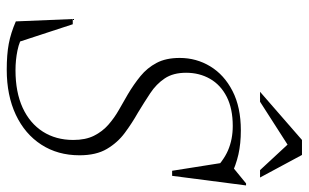

<svg xmlns="http://www.w3.org/2000/svg" viewBox="-193 -713 916 570"><g transform="rotate(90 265.0 -428.0)"><path d="M493.5 -597.5Q459 -633 426.2 -647Q393.5 -661 354 -661Q302.5 -661 267.2 -643Q232 -625 214 -593.5Q196 -562 196 -522.5Q196 -484 212.8 -459Q229.5 -434 256.8 -416Q284 -398 314.5 -379.5Q345.5 -362 374.5 -340.5Q403.5 -319 422.2 -287.2Q441 -255.5 441 -206Q441 -141.5 409.5 -92.8Q378 -44 320.8 -17Q263.5 10 187 10Q142 10 110 4Q78 -2 43.5 -17L36.5 -186H52L108 -15L74.5 -44Q101.5 -27.5 130 -21.8Q158.5 -16 188.5 -16Q253.5 -16 299.8 -37.2Q346 -58.5 370.8 -97.2Q395.5 -136 395.5 -187.5Q395.5 -224 383 -249Q370.5 -274 350.2 -291.8Q330 -309.5 306.2 -323Q282.5 -336.5 260 -349.5Q230.5 -367 206 -387Q181.5 -407 166.8 -434.8Q152 -462.5 152 -503.5Q152 -553 177 -594.2Q202 -635.5 250 -660.2Q298 -685 367 -685Q406.5 -685 438.5 -677.8Q470.5 -670.5 501.5 -655.5L472 -657.5L524.5 -700.5H530.5L502 -481H487L461.5 -642ZM252.5 -742 395.5 -866.5H440L507 -742H485L403 -830.5H420L282 -742Z"/></g></svg>

Font: Newsreader 24pt Light
Style: Italic
Weight: 300
Italic angle: -17°
Designer: Hugues Gentile
Foundry: Production Type
Version: Version 1.003